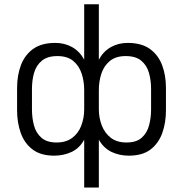

<svg xmlns="http://www.w3.org/2000/svg" viewBox="-20 -710 842 883"><path d="M367.2 -690.4H434.6V-435.5Q455.1 -473.6 489.7 -493.2Q524.4 -512.7 567.4 -512.7Q630.9 -512.7 669.4 -484.9Q708 -457 725.6 -410.2Q743.2 -363.3 743.2 -305.7V-202.1Q743.2 -146.5 726.6 -99.1Q710 -51.8 672.9 -22.9Q635.7 5.9 572.3 5.9Q529.3 5.9 493.2 -11.2Q457 -28.3 434.6 -67.4V152.3H367.2V-67.4Q345.7 -28.3 309.1 -11.2Q272.5 5.9 229.5 5.9Q167 5.9 129.4 -22.9Q91.8 -51.8 75.2 -99.1Q58.6 -146.5 58.6 -202.1V-305.7Q58.6 -363.3 76.2 -410.2Q93.8 -457 132.3 -484.9Q170.9 -512.7 234.4 -512.7Q277.3 -512.7 312 -493.2Q346.7 -473.6 367.2 -435.5ZM240.2 -54.7Q284.2 -54.7 312.5 -76.2Q340.8 -97.7 354 -132.8Q367.2 -168 367.2 -207V-295.9Q367.2 -335.9 355.5 -371.6Q343.8 -407.2 316.9 -429.7Q290 -452.1 244.1 -452.1Q198.2 -452.1 172.4 -430.7Q146.5 -409.2 136.7 -375Q127 -340.8 127 -300.8V-206.1Q127 -168 136.2 -133.3Q145.5 -98.6 170.4 -76.7Q195.3 -54.7 240.2 -54.7ZM561.5 -54.7Q607.4 -54.7 631.8 -76.7Q656.2 -98.6 665.5 -133.3Q674.8 -168 674.8 -206.1V-300.8Q674.8 -340.8 665 -375Q655.3 -409.2 629.9 -430.7Q604.5 -452.1 557.6 -452.1Q512.7 -452.1 485.4 -429.7Q458 -407.2 446.3 -371.6Q434.6 -335.9 434.6 -295.9V-207Q434.6 -168 448.2 -132.8Q461.9 -97.7 489.7 -76.2Q517.6 -54.7 561.5 -54.7Z"/></svg>

Font: DINish
Style: Regular
Weight: 400
Designer: Bert Driehuis
Foundry: Playbeing
Version: Version 3.008; git-95204e4c-release